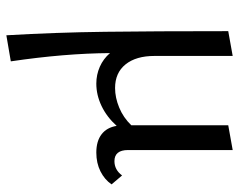

<svg xmlns="http://www.w3.org/2000/svg" viewBox="-94 -369 752 604"><g transform="rotate(90 282.0 -67.0)"><path d="M560 -42Q545 -20 519 -7Q493 6 460 6Q424 6 402.5 -10.5Q381 -27 376 -58Q348 -27 313.5 -10.5Q279 6 243 6Q215 6 190 -5Q165 -16 147 -37Q148 106 173 275L91 289Q82 134 80 -21.5Q78 -177 78 -409L156 -423V-177Q156 -119 182.5 -86Q209 -53 257 -53Q287 -53 318.5 -66Q350 -79 374 -104V-409L452 -423V-94Q452 -51 487 -51Q514 -51 532 -75Z"/></g></svg>

Font: Ysabeau Infant Medium
Style: Regular
Weight: 500
Designer: Christian Thalmann (Catharsis Fonts)
Version: Version 0.003